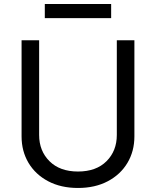

<svg xmlns="http://www.w3.org/2000/svg" viewBox="-20 -929 781 962"><path d="M536.9 -838.1H204.5V-909.1H536.9ZM370.7 12.8Q285.2 12.8 221.6 -20.8Q158 -54.3 123 -112.7Q88.1 -171.2 88.1 -245.7V-727.3H176.1V-252.8Q176.1 -172.9 228 -121.3Q279.8 -69.6 370.7 -69.6Q462 -69.6 513.7 -121.3Q565.3 -172.9 565.3 -252.8V-727.3H653.4V-245.7Q653.4 -171.2 618.4 -112.7Q583.5 -54.3 519.9 -20.8Q456.3 12.8 370.7 12.8Z"/></svg>

Font: Linik Sans
Style: Regular
Weight: 400
Designer: Rasmus Andersson (font), Marc Monis (original base), Kil Hyung-jin (Pretendard portions), Cristiano Sobral (main changes
Foundry: rsms
Version: Version 3.018;May 31, 2022;FontCreator 14.0.0.2814 64-bit; t